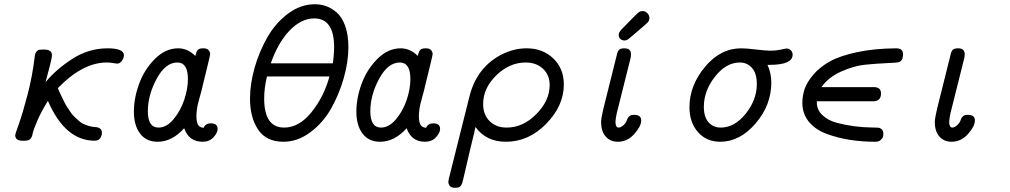

<svg xmlns="http://www.w3.org/2000/svg" viewBox="-20 -664 4764 906"><path d="M51.8 -26.9Q51.8 -30.8 68.8 -78.4Q85.9 -126 109.4 -214.6Q132.8 -303.2 144 -397.9Q146 -414.1 152.6 -421.1Q159.2 -428.2 165 -429.2Q170.9 -430.2 184.1 -430.2H188Q225.1 -430.2 225.1 -403.8Q225.1 -388.7 211.7 -339.8Q198.2 -291 194.8 -275.9Q242.7 -335 320.3 -385.5Q397.9 -436 487.8 -436Q564.9 -436 564.9 -402.8Q564.9 -398.9 562.5 -390.9Q560.1 -382.8 552 -373.3Q543.9 -363.8 532.2 -363.8Q529.3 -363.8 513.7 -366.5Q498 -369.1 483.9 -369.1Q370.1 -369.1 252.9 -248Q252.9 -247.1 260.5 -230.5Q268.1 -213.9 270.5 -209Q272.9 -204.1 281.5 -186.5Q290 -168.9 294.9 -161.9Q299.8 -154.8 309.8 -139.4Q319.8 -124 327.9 -116.5Q335.9 -108.9 347.9 -97.4Q359.9 -85.9 370.8 -80.6Q381.8 -75.2 396 -70.6Q410.2 -65.9 424.8 -64.9Q425.8 -64.9 428.5 -64.5Q431.2 -64 433.1 -64Q435.1 -64 438 -63.5Q440.9 -63 443.4 -62Q445.8 -61 448.5 -59.6Q451.2 -58.1 453.6 -56.2Q456.1 -54.2 457.5 -51.5Q459 -48.8 460 -45.4Q460.9 -42 460.9 -38.1Q460.9 -23.9 452.9 -12Q444.8 0 426.8 0Q287.6 0 206.1 -188Q173.8 -136.2 155.5 -93Q137.2 -49.8 134 -33.4Q130.9 -17.1 123.5 -8.5Q116.2 0 97.2 0H83Q51.8 -1 51.8 -26.9Z M611.8 -137.2Q611.8 -201.2 636.5 -268.6Q661.1 -335.9 710.9 -386Q760.7 -436 820.8 -436Q865.7 -436 901.9 -399.9Q905.8 -419.9 912.8 -428Q919.9 -436 939 -436Q958 -436 964.8 -427Q971.7 -418 971.7 -409.2Q971.7 -404.3 961.2 -361.1Q950.7 -317.9 940.7 -277.3Q930.7 -236.8 930.7 -235.8Q928.7 -229 923.3 -208.5Q918 -188 915 -177.5Q912.1 -167 909.4 -148.9Q906.7 -130.9 906.7 -113.8Q907.7 -84 915.8 -73Q923.8 -62 940.9 -61Q949.7 -82 974.1 -82Q1007.3 -82 1006.8 -55.2Q1006.8 -37.1 987.3 -16.1Q967.8 4.9 936 4.9Q871.1 4.9 849.1 -59.1Q792 4.9 724.1 4.9Q669.9 4.9 640.9 -33.7Q611.8 -72.3 611.8 -137.2ZM677.7 -139.2Q677.7 -62 728 -62Q766.1 -62 799.1 -101.6Q832 -141.1 849.4 -193.1Q866.7 -245.1 866.7 -291Q866.7 -369.1 816.9 -369.1Q760.7 -369.1 719.2 -292.2Q677.7 -215.3 677.7 -139.2Z M1159.7 -198.2Q1159.7 -268.1 1181.6 -345Q1203.6 -421.9 1242.2 -489Q1280.8 -556.2 1339.8 -600.1Q1398.9 -644 1465.8 -644Q1492.7 -644 1517.8 -635.5Q1543 -627 1567.9 -606Q1592.8 -585 1608.4 -543Q1624 -501 1624 -440.9Q1624 -372.1 1601.8 -294.4Q1579.6 -216.8 1541.3 -149.9Q1502.9 -83 1443.4 -39.1Q1383.8 4.9 1316.9 4.9Q1236.8 4.9 1198.2 -52.2Q1159.7 -109.4 1159.7 -198.2ZM1226.6 -199.2Q1226.6 -62 1320.8 -62Q1391.6 -62 1450.2 -135Q1508.8 -208 1534.7 -303.2H1239.7Q1226.6 -248 1226.6 -199.2ZM1257.8 -365.2H1549.8Q1551.8 -367.2 1554.2 -396.5Q1556.6 -425.8 1556.6 -440.9Q1556.6 -577.1 1462.9 -577.1Q1401.9 -577.1 1346.9 -520.3Q1292 -463.4 1257.8 -365.2Z M1661.6 -137.2Q1661.6 -201.2 1686.3 -268.6Q1710.9 -335.9 1760.7 -386Q1810.5 -436 1870.6 -436Q1915.5 -436 1951.7 -399.9Q1955.6 -419.9 1962.6 -428Q1969.7 -436 1988.8 -436Q2007.8 -436 2014.6 -427Q2021.5 -418 2021.5 -409.2Q2021.5 -404.3 2011 -361.1Q2000.5 -317.9 1990.5 -277.3Q1980.5 -236.8 1980.5 -235.8Q1978.5 -229 1973.1 -208.5Q1967.8 -188 1964.8 -177.5Q1961.9 -167 1959.2 -148.9Q1956.5 -130.9 1956.5 -113.8Q1957.5 -84 1965.6 -73Q1973.6 -62 1990.7 -61Q1999.5 -82 2023.9 -82Q2057.1 -82 2056.6 -55.2Q2056.6 -37.1 2037.1 -16.1Q2017.6 4.9 1985.8 4.9Q1920.9 4.9 1898.9 -59.1Q1841.8 4.9 1773.9 4.9Q1719.7 4.9 1690.7 -33.7Q1661.6 -72.3 1661.6 -137.2ZM1727.5 -139.2Q1727.5 -62 1777.8 -62Q1815.9 -62 1848.9 -101.6Q1881.8 -141.1 1899.2 -193.1Q1916.5 -245.1 1916.5 -291Q1916.5 -369.1 1866.7 -369.1Q1810.5 -369.1 1769 -292.2Q1727.5 -215.3 1727.5 -139.2Z M2095.7 194.8Q2095.7 189.9 2097.7 180.2L2193.8 -203.1Q2227.1 -345.2 2347.7 -407.2Q2405.8 -436 2464.8 -436Q2541 -436 2590.8 -388.4Q2640.6 -340.8 2640.6 -265.1Q2640.6 -165 2557.6 -80.1Q2474.6 4.9 2367.7 4.9Q2273.4 4.9 2223.6 -64.9Q2221.7 -53.7 2217.5 -36.9Q2213.4 -20 2198.5 41.5Q2183.6 103 2164.6 187Q2159.7 208 2152.1 215.1Q2144.5 222.2 2126.5 222.2Q2109.4 222.2 2102.5 212.9Q2095.7 203.6 2095.7 194.8ZM2259.8 -172.9Q2259.8 -123 2290.3 -92.5Q2320.8 -62 2370.6 -62Q2447.8 -62 2510.7 -125.5Q2573.7 -189 2573.7 -262.2Q2573.7 -310.1 2542.2 -339.6Q2510.7 -369.1 2460.4 -369.1Q2384.3 -369.1 2322 -308.6Q2259.8 -248 2259.8 -172.9Z M2816.4 -87.9Q2816.4 -104 2826.7 -148.9L2890.6 -404.8Q2894.5 -423.8 2902.1 -429.9Q2909.7 -436 2926.3 -436Q2957 -436 2957.5 -409.2Q2957.5 -396 2954.6 -386.2L2890.6 -130.9Q2884.8 -105 2884.3 -89.8Q2884.3 -62 2899.4 -62Q2908.2 -62 2919.9 -71.5Q2931.6 -81.1 2936.5 -92.8Q2937.5 -94.7 2939.5 -100.3Q2941.4 -106 2943.4 -108.4Q2945.3 -110.8 2949 -115Q2952.6 -119.1 2958.5 -120.6Q2964.4 -122.1 2972.7 -122.1Q3005.9 -122.1 3005.6 -95Q3005.4 -67.9 2972.9 -31.5Q2940.4 4.9 2895.5 4.9Q2859.4 4.9 2837.9 -20Q2816.4 -44.9 2816.4 -87.9ZM2899.4 -499Q2899.4 -512.2 2914.6 -526.9Q2987.8 -603 2996.6 -607.9Q3002.4 -611.8 3012.7 -611.8Q3024.9 -611.8 3034.7 -601.8Q3044.4 -591.8 3044.4 -579.1Q3044.4 -566.9 3035.9 -557.9Q3027.3 -548.8 2988.3 -516.1Q2965.3 -497.1 2950.7 -483.9Q2937.5 -472.7 2926.5 -472.9Q2915.5 -473.1 2907.5 -480Q2899.4 -486.8 2899.4 -499Z M3233.4 -158.2Q3233.4 -260.3 3306.4 -348.1Q3379.4 -436 3477.5 -436Q3501.5 -436 3547.4 -430.4Q3593.3 -424.8 3616.2 -424.8Q3642.1 -424.8 3664.8 -429.9Q3687.5 -435.1 3691.4 -435.1Q3703.6 -435.1 3711.9 -426.5Q3720.2 -418 3720.2 -405.8Q3720.2 -357.9 3610.4 -357.9H3601.6Q3619.6 -318.8 3619.6 -273.9Q3619.6 -168 3545.4 -81.5Q3471.2 4.9 3378.4 4.9Q3313.5 4.9 3273.4 -40.8Q3233.4 -86.4 3233.4 -158.2ZM3301.3 -160.2Q3301.3 -112.3 3323.2 -87.2Q3345.2 -62 3381.3 -62Q3446.3 -62 3498.8 -127.4Q3551.3 -192.9 3551.3 -268.1Q3551.3 -316.9 3528.8 -343Q3506.3 -369.1 3471.2 -369.1Q3406.2 -369.1 3353.8 -302.2Q3301.3 -235.4 3301.3 -160.2Z M3766.1 -178.2Q3766.1 -212.4 3777.1 -244.6Q3788.1 -276.9 3818.6 -312.5Q3849.1 -348.1 3896.7 -374.5Q3944.3 -400.9 4024.9 -418Q4105.5 -435.1 4208.5 -436Q4241.7 -436 4241.2 -408.2Q4241.2 -376 4219.2 -370.1Q4214.4 -368.2 4163.3 -366Q4112.3 -363.8 4060.3 -358.4Q4008.3 -353 3948.2 -325.9Q3888.2 -298.8 3856.4 -252.9H4103.5Q4137.7 -252.9 4137.2 -222.2Q4137.2 -186 4099.1 -186H3834.5Q3832.5 -147.9 3859.9 -121.6Q3887.2 -95.2 3929.7 -84.2Q3972.2 -73.2 4012.7 -68.1Q4053.2 -63 4089.4 -62.5Q4125.5 -62 4127.4 -61Q4148.4 -55.2 4148.4 -32.2Q4148.4 -25.4 4146.5 -18.3Q4144.5 -11.2 4135.5 -3.2Q4126.5 4.9 4111.3 4.9Q4048.3 4.9 3992.4 -3.7Q3936.5 -12.2 3882.8 -31.5Q3829.1 -50.8 3797.6 -88.6Q3766.1 -126.5 3766.1 -178.2Z M4391.1 -87.9Q4391.1 -104 4401.4 -148.9L4465.3 -404.8Q4469.2 -423.8 4476.8 -429.9Q4484.4 -436 4501 -436Q4531.7 -436 4532.2 -409.2Q4532.2 -396 4529.3 -386.2L4465.3 -130.9Q4459.5 -105 4459 -89.8Q4459 -62 4474.1 -62Q4482.9 -62 4494.6 -71.5Q4506.3 -81.1 4511.2 -92.8Q4512.2 -94.7 4514.2 -100.3Q4516.1 -106 4518.1 -108.4Q4520 -110.8 4523.7 -115Q4527.3 -119.1 4533.2 -120.6Q4539.1 -122.1 4547.4 -122.1Q4580.6 -122.1 4580.3 -95Q4580.1 -67.9 4547.6 -31.5Q4515.1 4.9 4470.2 4.9Q4434.1 4.9 4412.6 -20Q4391.1 -44.9 4391.1 -87.9Z"/></svg>

Font: CMU Typewriter Text
Style: Italic
Weight: 500
Italic angle: -14.04°
Version: Version 0.7.0